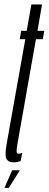

<svg xmlns="http://www.w3.org/2000/svg" viewBox="-38 -742 224 884"><path d="M24 5.5Q40.5 5.5 57 -0.5L64.5 -38.5Q56 -34 48 -34Q40 -34 38.8 -42.5Q37.5 -51 43.5 -86.5L127.5 -561.5H159L166 -600H134.5L155.5 -721.5H106.5L85 -600H59.5L53 -561.5H78.5L-8.5 -73Q-16.5 -24.5 -7.8 -9.5Q1 5.5 24 5.5ZM-17.5 123H2.5L53.5 42H18Z"/></svg>

Font: Anybody UltraCondensed Light
Style: Italic
Weight: 300
Width: 1
Italic angle: -10°
Version: Version 1.113;gftools[0.9.25]